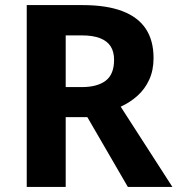

<svg xmlns="http://www.w3.org/2000/svg" viewBox="-20 -734 697 754"><path d="M304 -714Q398 -714 460 -690.5Q522 -667 552.5 -621Q583 -575 583 -506Q583 -458 566 -421Q549 -384 520 -358Q491 -332 454 -315L657 0H482L323 -274H238V0H85V-714ZM301 -595H238V-392H301Q362 -392 395 -417Q428 -442 428 -499Q428 -531 414.5 -552Q401 -573 373 -584Q345 -595 301 -595Z"/></svg>

Font: Noto Sans Khmer
Style: Bold
Weight: 700
Version: Version 2.003